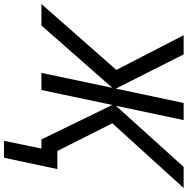

<svg xmlns="http://www.w3.org/2000/svg" viewBox="-59 -745 942 964"><g transform="rotate(90 412.0 -263.0)"><path d="M637 188 676 0H630L457 -356L382 0H296L371 -356L58 0H-50L281 -376L107 -714H203L375 -374L447 -714H533L461 -374L768 -714H874L549 -356L688 -80H779L722 188Z"/></g></svg>

Font: Noto Sans IKEA
Style: Italic
Weight: 400
Italic angle: -12°
Designer: Monotype Design Team
Foundry: Monotype Imaging Inc.
Version: Version 2.001